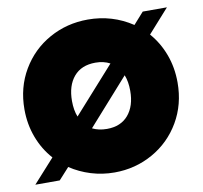

<svg xmlns="http://www.w3.org/2000/svg" viewBox="-80 -806 949 899"><g transform="rotate(-10 394.0 -356.5)"><path d="M669 -600Q711 -552 734 -490Q757 -428 757 -357Q757 -253 708.5 -170Q660 -87 576.5 -40Q493 7 394 7Q336 7 282.5 -9.5Q229 -26 184 -56L134 -1H18L119 -113Q76 -161 52.5 -223.5Q29 -286 29 -357Q29 -461 78 -544Q127 -627 210.5 -673.5Q294 -720 394 -720Q510 -720 605 -657L654 -712H769ZM268 -281 463 -499Q433 -515 394 -515Q327 -515 291 -472.5Q255 -430 255 -357Q255 -313 268 -281ZM519 -433 325 -215Q355 -200 394 -200Q460 -200 496 -242.5Q532 -285 532 -357Q532 -401 519 -433Z"/></g></svg>

Font: Poppins Black A&M
Style: Regular
Weight: 900
Designer: Ninad Kale (Devanagari), Jonny Pinhorn (Latin)
Foundry: Indian Type Foundry
Version: 4.004